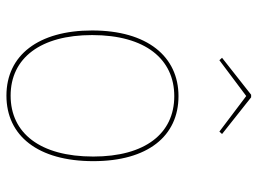

<svg xmlns="http://www.w3.org/2000/svg" viewBox="-122 -672 805 600"><g transform="rotate(90 280.0 -372.5)"><path d="M168.7 -656.1 280.6 -740 391.7 -656.1 399.3 -664.4 284.6 -755.3H276.6L161.1 -664.4ZM281 -528.3C157.4 -528.3 75.7 -431 75.7 -258.4C75.7 -91 152.9 9.4 279.4 9.4C404.6 9.4 484.1 -89 484.1 -262C484.1 -432 406 -528.3 281 -528.3ZM281 -515.1C398.1 -515.1 469.7 -423.7 469.7 -262C469.7 -95.6 396.3 -3.7 279.4 -3.7C161.6 -3.7 90.1 -97.6 90.1 -258.4C90.1 -425.3 165.7 -515.1 281 -515.1Z"/></g></svg>

Font: Fira Sans Hair
Style: Regular
Weight: 100
Designer: bBox Type GmbH & Carrois Corporate GbR & Edenspiekermann AG
Foundry: bBox Type GmbH & Carrois Corporate GbR & Edenspiekermann AG
Version: Version 4.300;PS 004.300;hotconv 1.0.88;makeotf.lib2.5.64775